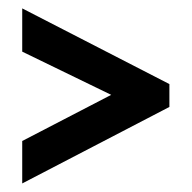

<svg xmlns="http://www.w3.org/2000/svg" viewBox="-20 -508 450 451"><path d="M32.2 -77.1V-176.8L241.2 -285.2L32.2 -386.7V-488.3L377.9 -310.5V-256.8Z"/></svg>

Font: Post No Bills Colombo
Style: Bold
Weight: 700
Designer: Kosala Senevirathne, Siva Puranthara, Lasantha Premarathna, Tharique Azeez
Foundry: Mooniak
Version: Version 1.220 ; ttfautohint (v1.6)